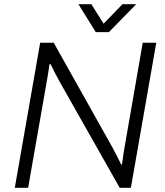

<svg xmlns="http://www.w3.org/2000/svg" viewBox="-20 -888 779 908"><path d="M624 -868H559L470 -776L412 -868H351L433 -736H495ZM50 0H113L201 -502C205 -526 211 -559 214 -584L219 -585C230 -561 253 -518 263 -500L546 0H599L719 -686H655L569 -191C563 -160 561 -135 557 -111L553 -110C542 -134 522 -172 511 -192L234 -686H170Z"/></svg>

Font: Archivo ExtraLight
Style: Italic
Weight: 200
Italic angle: -10°
Designer: Hector Gatti
Foundry: Omnibus-Type
Version: Version 2.001